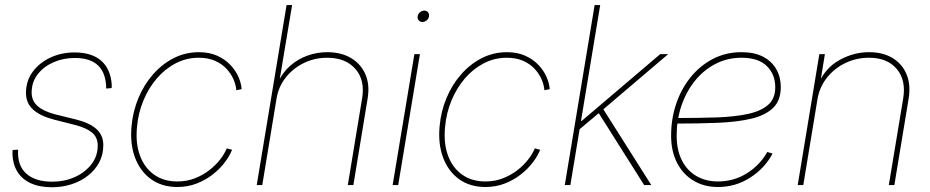

<svg xmlns="http://www.w3.org/2000/svg" viewBox="-20 -748 3758 776"><path d="M190.4 8.8Q140.1 8.8 104.7 -7.3Q69.3 -23.4 50.5 -53.7Q31.7 -84 30.3 -125Q30.3 -130.4 30.5 -133.3Q30.8 -136.2 30.8 -141.6L53.2 -143.1Q49.3 -79.6 85.9 -46.6Q122.6 -13.7 190.4 -13.7Q240.7 -13.7 282.5 -32.5Q324.2 -51.3 349.6 -84.2Q375 -117.2 375 -159.7Q375 -193.4 351.3 -212.6Q327.6 -231.9 282.2 -243.2L198.2 -264.6Q143.1 -278.8 114 -304.9Q85 -331.1 85 -372.6Q85 -420.9 112.1 -457.8Q139.2 -494.6 183.8 -515.4Q228.5 -536.1 281.7 -536.1Q350.6 -536.1 388.9 -502.7Q427.2 -469.2 431.6 -405.8Q431.6 -402.3 431.6 -399.4Q431.6 -396.5 431.2 -392.1L409.2 -390.1Q408.7 -451.7 377.2 -482.7Q345.7 -513.7 282.2 -513.7Q235.4 -513.7 195.6 -496.1Q155.8 -478.5 131.8 -447Q107.9 -415.5 107.9 -374Q107.9 -340.3 132.3 -319.1Q156.7 -297.9 204.1 -285.6L289.1 -264.6Q341.3 -251.5 369.4 -226.8Q397.5 -202.1 397.5 -161.1Q397.5 -123 381.1 -92Q364.7 -61 335.9 -38.3Q307.1 -15.6 269.5 -3.4Q231.9 8.8 190.4 8.8Z M696.8 7.8Q634.3 7.8 590.3 -23.9Q546.4 -55.7 525.6 -111.3Q504.9 -167 511.7 -238.3Q517.1 -298.3 539.6 -352.1Q562 -405.8 598.6 -447.5Q635.3 -489.3 682.4 -513.2Q729.5 -537.1 783.7 -537.1Q826.2 -537.1 857.9 -522.7Q889.6 -508.3 911.1 -485.6Q932.6 -462.9 943.8 -437Q955.1 -411.1 956.5 -387.7L935.1 -383.3Q933.6 -404.8 923.6 -427.7Q913.6 -450.7 895 -470.5Q876.5 -490.2 848.6 -502.4Q820.8 -514.6 783.7 -514.6Q732.9 -514.6 689.7 -491.9Q646.5 -469.2 613.3 -430.4Q580.1 -391.6 559.3 -341.1Q538.6 -290.5 533.7 -234.9Q527.3 -169.4 545.4 -119.9Q563.5 -70.3 602.3 -42.5Q641.1 -14.6 696.8 -14.6Q734.4 -14.6 766.8 -27.1Q799.3 -39.6 825.4 -59.8Q851.6 -80.1 869.6 -103.3Q887.7 -126.5 896.5 -148.4L918 -142.6Q908.7 -118.7 888.9 -92.3Q869.1 -65.9 840.3 -43.2Q811.5 -20.5 775.1 -6.3Q738.8 7.8 696.8 7.8Z M1097.7 -349.6 1040 0H1017.6L1138.2 -727.5H1160.6L1107.9 -412.1H1102.1Q1121.1 -454.1 1152.3 -481.7Q1183.6 -509.3 1222.4 -523.2Q1261.2 -537.1 1302.7 -537.1Q1358.9 -537.1 1398.7 -513.4Q1438.5 -489.7 1456.8 -447.8Q1475.1 -405.8 1465.8 -349.6L1408.2 0H1385.7L1443.4 -349.6Q1456.1 -423.8 1416.5 -469.2Q1377 -514.6 1302.7 -514.6Q1252 -514.6 1208.3 -493.4Q1164.6 -472.2 1135 -434.8Q1105.5 -397.5 1097.7 -349.6Z M1566.9 0 1654.8 -529.3H1677.2L1589.4 0ZM1687 -659.2Q1677.7 -659.2 1672.1 -666Q1666.5 -672.9 1668 -682.1Q1669.4 -691.9 1677.5 -698.5Q1685.5 -705.1 1695.3 -705.1Q1704.6 -705.1 1710 -698.5Q1715.3 -691.9 1713.9 -682.1Q1712.4 -672.4 1704.6 -665.8Q1696.8 -659.2 1687 -659.2Z M1941.9 7.8Q1879.4 7.8 1835.4 -23.9Q1791.5 -55.7 1770.8 -111.3Q1750 -167 1756.8 -238.3Q1762.2 -298.3 1784.7 -352.1Q1807.1 -405.8 1843.8 -447.5Q1880.4 -489.3 1927.5 -513.2Q1974.6 -537.1 2028.8 -537.1Q2071.3 -537.1 2103 -522.7Q2134.8 -508.3 2156.2 -485.6Q2177.7 -462.9 2189 -437Q2200.2 -411.1 2201.7 -387.7L2180.2 -383.3Q2178.7 -404.8 2168.7 -427.7Q2158.7 -450.7 2140.1 -470.5Q2121.6 -490.2 2093.8 -502.4Q2065.9 -514.6 2028.8 -514.6Q1978 -514.6 1934.8 -491.9Q1891.6 -469.2 1858.4 -430.4Q1825.2 -391.6 1804.4 -341.1Q1783.7 -290.5 1778.8 -234.9Q1772.5 -169.4 1790.5 -119.9Q1808.6 -70.3 1847.4 -42.5Q1886.2 -14.6 1941.9 -14.6Q1979.5 -14.6 2012 -27.1Q2044.4 -39.6 2070.6 -59.8Q2096.7 -80.1 2114.7 -103.3Q2132.8 -126.5 2141.6 -148.4L2163.1 -142.6Q2153.8 -118.7 2134 -92.3Q2114.3 -65.9 2085.4 -43.2Q2056.6 -20.5 2020.3 -6.3Q1983.9 7.8 1941.9 7.8Z M2315.4 -219.7 2322.3 -259.3H2331.1L2648.4 -529.3H2680.7L2412.1 -300.8L2408.7 -297.9ZM2262.7 0 2383.3 -727.5H2405.8L2285.2 0ZM2583.5 0 2393.6 -300.8 2413.1 -314.9 2612.3 0Z M2881.8 7.8Q2825.2 7.8 2782.5 -18.1Q2739.7 -43.9 2716.1 -90.6Q2692.4 -137.2 2692.4 -199.7Q2692.4 -268.1 2713.1 -329.1Q2733.9 -390.1 2772 -436.8Q2810.1 -483.4 2862.1 -510.3Q2914.1 -537.1 2977.1 -537.1Q3029.3 -537.1 3064.5 -518.6Q3099.6 -500 3117.7 -468Q3135.7 -436 3135.7 -396Q3135.7 -341.8 3104.5 -311.8Q3073.2 -281.7 3016.6 -268.3Q2960 -254.9 2881.8 -251.7Q2803.7 -248.5 2709.5 -248.5V-271Q2800.8 -271 2875 -273.4Q2949.2 -275.9 3002.4 -287.4Q3055.7 -298.8 3084.5 -324.2Q3113.3 -349.6 3113.3 -395Q3113.3 -447.8 3079.1 -481.2Q3044.9 -514.6 2977.1 -514.6Q2919.4 -514.6 2871.3 -489.5Q2823.2 -464.4 2788.3 -420.9Q2753.4 -377.4 2734.1 -320.6Q2714.8 -263.7 2714.8 -199.7Q2714.8 -143.1 2735.1 -101.6Q2755.4 -60.1 2793.2 -37.4Q2831.1 -14.6 2881.8 -14.6Q2946.3 -14.6 2999 -47.9Q3051.8 -81.1 3081.1 -133.8L3102.5 -127.4Q3071.8 -68.8 3012.7 -30.5Q2953.6 7.8 2881.8 7.8Z M3284.2 -348.6 3226.6 0H3204.1L3291.5 -529.3H3314L3294.9 -412.1H3289.1Q3316.9 -474.6 3373.8 -505.9Q3430.7 -537.1 3492.2 -537.1Q3548.8 -537.1 3587.9 -513.2Q3627 -489.3 3644.3 -447Q3661.6 -404.8 3652.3 -348.6L3594.7 0H3572.3L3630.4 -350.1Q3642.6 -424.3 3604.2 -469.5Q3565.9 -514.6 3492.2 -514.6Q3440.9 -514.6 3396.5 -493.2Q3352.1 -471.7 3322.3 -434.1Q3292.5 -396.5 3284.2 -348.6Z"/></svg>

Font: Inter 24pt Thin
Style: Italic
Weight: 250
Italic angle: -9.3988°
Version: Version 4.001;git-66647c0bb